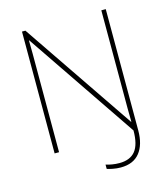

<svg xmlns="http://www.w3.org/2000/svg" viewBox="-128 -814 953 1087"><g transform="rotate(-15 349.0 -270.0)"><path d="M445 174Q422 174 399 169.5Q376 165 365 161V136Q381 141 401.5 144.5Q422 148 444 148Q507 148 537.5 110Q568 72 568 -10L130 -655H128Q129 -612 129 -577Q129 -542 129 -502V0H103V-714H123L567 -61H569Q568 -99 568 -138Q568 -177 568 -211V-714H594V-3Q594 80 556.5 127Q519 174 445 174Z"/></g></svg>

Font: Noto Sans Gujarati Thin
Style: Regular
Weight: 100
Designer: Jelle Bosma - Monotype Design Team, Universal Thirst
Foundry: Monotype Imaging Inc.
Version: Version 2.106; ttfautohint (v1.8.4.7-5d5b)